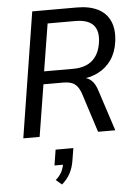

<svg xmlns="http://www.w3.org/2000/svg" viewBox="-63 -753 766 1077"><g transform="rotate(-5 320.0 -214.0)"><path d="M48 0 160 -705H411Q483 -705 530.5 -680.5Q578 -656 598 -609Q618 -562 609 -495Q601 -436 572 -394Q543 -352 497 -328.5Q451 -305 392 -302L396 -309H412Q440 -306 460 -286.5Q480 -267 492 -227L566 0H469L398 -221Q389 -247 376 -263Q363 -279 344 -285.5Q325 -292 295 -292H187L140 0ZM197 -364H361Q430 -364 469.5 -399Q509 -434 518 -501Q527 -565 496.5 -597.5Q466 -630 396 -630H240ZM242 277 209 249Q233 228 244 205.5Q255 183 259 156L274 167H209L223 79H323L312 146Q306 186 289.5 218Q273 250 242 277Z"/></g></svg>

Font: Nunito Sans 10pt SemiCondensed Medium
Style: Italic
Weight: 500
Width: 4
Italic angle: -9°
Designer: Vernon Adams
Foundry: Vernon Adams
Version: Version 3.101;gftools[0.9.27]